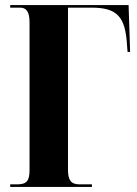

<svg xmlns="http://www.w3.org/2000/svg" viewBox="-20 -734 539 754"><path d="M20 0H341V-10H293C258 -10 247 -27 247 -68V-704H339C440 -704 473 -669 479 -554L481 -530H491L485 -714H20V-704H59C82 -704 96 -690 96 -646V-66C96 -23 84 -10 47 -10H20Z"/></svg>

Font: Noto Serif Display ExtraCondensed ExtraBold
Style: Regular
Weight: 800
Width: 2
Designer: Monotype Design Team
Foundry: Monotype Imaging Inc.
Version: Version 2.009